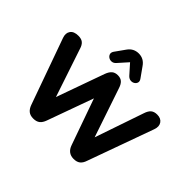

<svg xmlns="http://www.w3.org/2000/svg" viewBox="-205 -1240 1533 1533"><g transform="rotate(45 562.0 -473.0)"><path d="M489 -773Q474 -757 455.5 -755.5Q437 -754 422.5 -763.5Q408 -773 403.5 -788.5Q399 -804 411 -822L470 -905Q488 -931 511.5 -943Q535 -955 563 -955Q621 -955 655 -905L714 -822Q727 -804 723 -788.5Q719 -773 704.5 -763.5Q690 -754 671.5 -755.5Q653 -757 637 -773L563 -856ZM334 9Q300 9 279 -7.5Q258 -24 246 -58L47 -615Q32 -657 52 -685.5Q72 -714 122 -714Q157 -714 176 -698Q195 -682 205 -647L341 -241L486 -647Q499 -682 518 -698Q537 -714 568 -714Q599 -714 617.5 -697.5Q636 -681 647 -646L787 -232L929 -647Q940 -681 959 -697.5Q978 -714 1012 -714Q1055 -714 1074 -685.5Q1093 -657 1078 -615L877 -57Q866 -23 845.5 -7Q825 9 790 9Q724 9 701 -58L563 -448L422 -57Q410 -23 389.5 -7Q369 9 334 9Z"/></g></svg>

Font: Chiron GoRound TC EB
Style: Regular
Weight: 700
Designer: Ryoko NISHIZUKA 西塚涼子 (kana, bopomofo & ideographs); Paul D. Hunt (Latin, Greek & Cyrillic); Sandoll Communications 산돌커뮤니
Foundry: Adobe
Version: Version 1.000;hotconv 1.1.1;makeotfexe 2.6.0